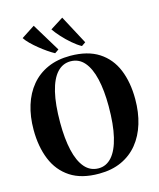

<svg xmlns="http://www.w3.org/2000/svg" viewBox="-143 -1099 1002 1211"><g transform="rotate(-15 358.0 -493.5)"><path d="M352.5 12Q238 12.5 165.2 -35.2Q92.5 -83 58 -167.5Q23.5 -252 23.5 -362Q23.5 -448.5 45.8 -520.2Q68 -592 111.5 -644.2Q155 -696.5 219 -725Q283 -753.5 367 -753.5Q480.5 -753 552.5 -706.5Q624.5 -660 658.8 -577Q693 -494 693 -384Q693 -297 671 -224.8Q649 -152.5 605.8 -99.2Q562.5 -46 499 -17Q435.5 12 352.5 12ZM358 -21.5Q408.5 -21.5 444.8 -62.5Q481 -103.5 500.2 -184Q519.5 -264.5 519.5 -384Q519.5 -487 502 -562.2Q484.5 -637.5 449 -678.5Q413.5 -719.5 359.5 -719.5Q308 -719.5 271.8 -680Q235.5 -640.5 216.2 -561Q197 -481.5 197 -362Q197 -257.5 214.5 -181Q232 -104.5 267.8 -63Q303.5 -21.5 358 -21.5ZM279.5 -794Q260 -804.5 235.2 -821.5Q210.5 -838.5 185.5 -858.8Q160.5 -879 139.2 -900Q118 -921 106.5 -939L194 -996L306 -811.5L280.5 -794ZM454.5 -794Q426.5 -809.5 395.8 -836Q365 -862.5 338.5 -891.8Q312 -921 296 -945L381 -999L481 -811.5L455.5 -794Z"/></g></svg>

Font: Merriweather 120pt
Style: Bold
Weight: 700
Designer: Eben Sorkin
Foundry: Eben Sorkin
Version: Version 2.100